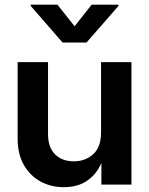

<svg xmlns="http://www.w3.org/2000/svg" viewBox="-20 -777 627 808"><path d="M405.3 -220.7V-515.6H533.2V0H406.7V-88.9H405.3Q387.7 -45.9 348.1 -17.6Q308.6 10.7 248 10.7Q194.3 10.7 150.1 -13.4Q106 -37.6 80.1 -83.3Q54.2 -128.9 54.2 -193.4V-515.6H182.1V-212.9Q182.1 -156.7 211.7 -127.4Q241.2 -98.1 291 -98.1Q338.9 -98.1 372.1 -127.9Q405.3 -157.7 405.3 -220.7ZM221.7 -757.3 293.9 -666.5 365.7 -757.3H478.5V-752L344.2 -598.1H243.2L109.4 -752V-757.3Z"/></svg>

Font: Inter Display Semi Bold
Style: Regular
Weight: 600
Designer: Rasmus Andersson
Foundry: rsms
Version: Version 4.000;git-37864ae